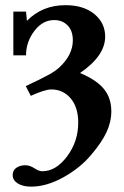

<svg xmlns="http://www.w3.org/2000/svg" viewBox="-20 -466 473 731"><path d="M98.6 244.6Q66.9 244.6 47.6 232.4Q28.3 220.2 28.3 200.7Q28.3 182.6 42.2 172.9Q56.2 163.1 77.1 163.1Q93.8 163.1 113.8 176.3Q128.9 186 141.1 186Q192.9 186 235.4 129.4Q277.8 72.8 277.8 1Q277.8 -58.1 248.8 -91.8Q219.7 -125.5 175.3 -125.5Q151.4 -125.5 97.2 -101.1L78.1 -138.2Q137.7 -166 164.6 -180.9Q191.4 -195.8 206.1 -209.5Q257.3 -257.3 257.3 -312.5Q257.3 -349.1 237.3 -369.4Q217.3 -389.6 186.5 -389.6Q142.1 -389.6 110.6 -347.9Q79.1 -306.2 79.1 -255.4H30.8V-421.9H79.1L82.5 -386.7Q141.1 -446.3 229 -446.3Q298.3 -446.3 339.4 -412.4Q380.4 -378.4 380.4 -326.7Q380.4 -253.4 284.7 -188Q347.2 -162.1 375.5 -127.4Q403.8 -92.8 403.8 -42.5Q403.8 -1.5 385.3 37.8Q366.7 77.1 327.6 123Q285.6 173.3 221.4 209Q157.2 244.6 98.6 244.6Z"/></svg>

Font: Elstob SemiBold
Style: Regular
Weight: 600
Designer: Peter S. Baker
Version: Version 1.015